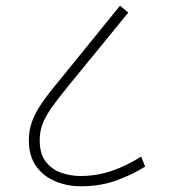

<svg xmlns="http://www.w3.org/2000/svg" viewBox="-20 -652 591 672"><path d="M263 0Q216 0 174.5 -17Q133 -34 107 -69.5Q81 -105 81 -161Q81 -195 91.5 -225Q102 -255 125 -289Q148 -323 185 -367L400 -632L429 -608L215 -346Q179 -302 158 -271.5Q137 -241 128 -215.5Q119 -190 119 -161Q119 -114 139.5 -87Q160 -60 192.5 -48Q225 -36 261 -36Q317 -36 368.5 -53Q420 -70 474 -104L488 -69Q446 -42 389 -21Q332 0 263 0Z"/></svg>

Font: Noto Sans Devanagari ExtraLight
Style: Regular
Weight: 200
Designer: Jelle Bosma - Monotype Design Team
Foundry: Monotype Imaging Inc.
Version: Version 2.004; ttfautohint (v1.8.4.7-5d5b)